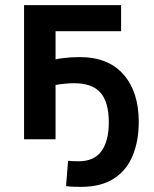

<svg xmlns="http://www.w3.org/2000/svg" viewBox="-20 -544 600 750"><path d="M296 186Q283 186 267.5 185.5Q252 185 238 183L246 84Q253 85 266 85.5Q279 86 287 86Q348 86 376.5 46Q405 6 405 -66Q405 -145 372.5 -182Q340 -219 269 -219Q255 -219 233 -217Q211 -215 197 -212V0H74V-524H453V-422H197V-312Q210 -315 226 -317Q242 -319 258.5 -320Q275 -321 291 -321Q403 -321 462.5 -253Q522 -185 522 -68Q522 6 498.5 63.5Q475 121 425 153.5Q375 186 296 186Z"/></svg>

Font: Ubuntu Sans Mono SemiBold
Style: Regular
Weight: 600
Monospace: yes
Designer: Dalton Maag Ltd
Foundry: Dalton Maag Ltd
Version: Version 1.006